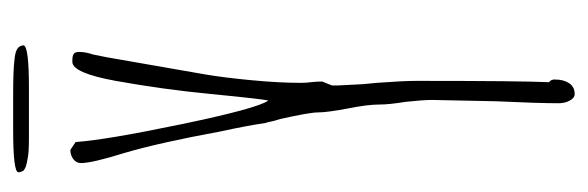

<svg xmlns="http://www.w3.org/2000/svg" viewBox="-321 -561 894 292"><g transform="rotate(-90 126.0 -415.0)"><path d="M115 -12Q115 -44 118 -108L120 -205Q120 -219 117 -246Q113 -270 113 -286Q113 -303 107 -333Q101 -365 101 -379Q101 -391 91 -436Q88 -445 87 -450.5Q86 -456 85 -458Q81 -486 72 -527Q55 -620 39 -674Q24 -722 24 -739Q24 -746 30 -750.5Q36 -755 44 -755L56 -747Q59 -702 83 -586.5Q107 -471 119 -454Q121 -459 129 -541Q136 -614 149 -686Q161 -752 178 -752Q183 -752 186 -751.5Q189 -751 191 -749Q193 -747 193 -741Q193 -732 189 -720L185 -700L159 -551Q154 -522 150 -479.5Q146 -437 146 -405Q146 -396 147 -389Q148 -381 148 -372L142 -357V-349L144 -310L146 -289Q149 -249 149 -229Q149 -71 147 -27L150 -24Q150 -22 151 -21V-17Q151 -5 145.5 3.5Q140 12 129 12Q123 12 119 4.5Q115 -3 115 -12ZM31 -820Q16 -822 12 -827Q10 -831 10 -834Q10 -842 74 -842H130Q165 -842 181 -840Q193 -839 198 -835.5Q203 -832 203 -826Q201 -818 139 -818H82H63Q38 -818 31 -820Z"/></g></svg>

Font: Amatic SC
Style: Regular
Weight: 400
Designer: Multiple Designers
Foundry: Vernon Adams
Version: Version 2.505